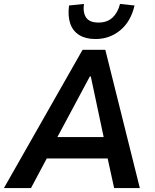

<svg xmlns="http://www.w3.org/2000/svg" viewBox="-43 -959 791 979"><path d="M-23 0 378 -705H494L670 0H539L495 -201L541 -151H157L222 -201L115 0ZM415 -569 233 -229 216 -260H517L492 -230L420 -569ZM444 -760Q394 -760 361.5 -780Q329 -800 315.5 -838Q302 -876 309 -931L385 -939Q379 -894 396.5 -869Q414 -844 459 -844Q504 -844 531 -869.5Q558 -895 569 -939L643 -931Q624 -849 570 -804.5Q516 -760 444 -760Z"/></svg>

Font: Nunito Sans 7pt SemiCondensed
Style: Bold Italic
Weight: 700
Width: 4
Italic angle: -9°
Designer: Vernon Adams
Foundry: Vernon Adams
Version: Version 3.101;gftools[0.9.27]